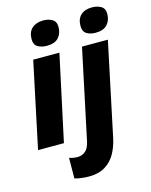

<svg xmlns="http://www.w3.org/2000/svg" viewBox="-144 -859 934 1190"><g transform="rotate(-15 323.0 -264.0)"><path d="M234 -610Q200 -610 176 -624Q152 -638 152 -673Q152 -720 179 -744Q206 -768 252 -768Q284 -768 308.5 -754Q333 -740 333 -705Q333 -663 309 -636.5Q285 -610 234 -610ZM13 0 129 -549H297L179 0ZM547 -610Q512 -610 489 -624.5Q466 -639 466 -674Q466 -720 492 -744Q518 -768 564 -768Q597 -768 621.5 -754Q646 -740 646 -705Q646 -663 621.5 -636.5Q597 -610 547 -610ZM275 240Q252 240 226 236.5Q200 233 185 228L186 96Q202 101 214 103Q226 105 239 105Q268 105 289.5 87Q311 69 320 27L442 -549H608L481 53Q470 103 446.5 145.5Q423 188 381 214Q339 240 275 240Z"/></g></svg>

Font: Noto Sans Disp ExtBd
Style: Italic
Weight: 800
Italic angle: -12°
Designer: Monotype Design Team
Foundry: Monotype Imaging Inc.
Version: Version 2.000;GOOG;noto-source:20170915:90ef993387c0